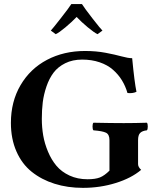

<svg xmlns="http://www.w3.org/2000/svg" viewBox="-20 -907 772 937"><path d="M395 -658.2Q449.2 -658.2 495.4 -649.4Q541.5 -640.6 573.5 -631.8Q605.5 -623 625 -623Q636.2 -505.9 646 -459Q627.4 -450.2 602.1 -453.1Q592.3 -486.8 575 -515.1Q557.6 -543.5 531.2 -566.7Q504.9 -589.8 466.3 -603Q427.7 -616.2 380.9 -616.2Q334 -616.2 298.3 -598.4Q262.7 -580.6 241.5 -552.5Q220.2 -524.4 206.8 -485.1Q193.4 -445.8 188.7 -408Q184.1 -370.1 184.1 -327.1Q184.1 -285.6 190.9 -245.8Q197.8 -206.1 214.4 -166.5Q231 -127 255.6 -97.7Q280.3 -68.4 319.3 -50.3Q358.4 -32.2 407.2 -32.2Q445.3 -32.2 467.5 -41Q489.7 -49.8 514.2 -74.2V-223.1Q514.2 -251 497.3 -259.3Q480.5 -267.6 436 -271Q431.6 -275.4 431.6 -289.6Q431.6 -303.7 436 -308.1Q525.9 -306.2 584 -306.2Q641.1 -306.2 696.8 -308.1Q701.2 -303.7 701.2 -289.6Q701.2 -275.4 696.8 -271Q674.3 -268.6 664.1 -258.3Q653.8 -248 653.8 -223.1V-106Q653.8 -91.8 668.9 -78.1Q621.1 -37.6 544.9 -13.9Q468.8 9.8 384.8 9.8Q309.6 9.8 246.1 -10.3Q182.6 -30.3 134.8 -68.6Q86.9 -106.9 60.1 -168.2Q33.2 -229.5 33.2 -307.1Q33.2 -411.1 80.3 -491.5Q127.4 -571.8 209.5 -615Q291.5 -658.2 395 -658.2ZM228 -757.8Q234.9 -764.6 276.4 -817.6Q317.9 -870.6 328.1 -887.2H379.9Q391.6 -868.2 431.6 -816.7Q471.7 -765.1 480 -757.8L456.1 -740.2Q439.9 -747.6 408.4 -773.7Q377 -799.8 354 -824.2Q330.6 -799.8 299.1 -773.4Q267.6 -747.1 252 -740.2Z"/></svg>

Font: Common Serif
Style: Bold
Weight: 700
Designer: Philipp H. Poll, Khaled Hosny
Foundry: Stefan Peev, Context Ltd.
Version: Version 1.026